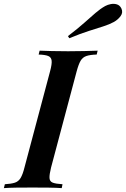

<svg xmlns="http://www.w3.org/2000/svg" viewBox="-59 -969 649 989"><path d="M204 -106Q195 -70 196 -52Q197 -34 213 -28Q229 -22 263 -20L259 0Q233 -2 192 -2.5Q151 -3 108 -3Q63 -3 24.5 -2.5Q-14 -2 -39 0L-34 -20Q-1 -22 17.5 -28Q36 -34 47 -52Q58 -70 67 -106L199 -602Q209 -639 207 -656.5Q205 -674 189.5 -680.5Q174 -687 140 -688L145 -708Q169 -707 208 -706Q247 -705 292 -705Q335 -705 375 -706Q415 -707 444 -708L439 -688Q405 -687 386 -680.5Q367 -674 356.5 -656.5Q346 -639 336 -602ZM291 -783Q342 -822 374.5 -851Q407 -880 432.5 -902Q458 -924 483 -938Q496 -945 512 -948Q528 -951 543 -946.5Q558 -942 566 -926Q576 -905 562.5 -886.5Q549 -868 528 -856Q504 -843 472.5 -833Q441 -823 398.5 -809.5Q356 -796 298 -772Z"/></svg>

Font: Playfair Display SemiBold
Style: Italic
Weight: 600
Italic angle: -14°
Designer: Claus Eggers Sørensen
Foundry: Claus Eggers Sørensen
Version: Version 1.203